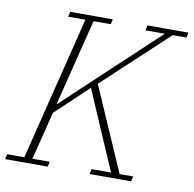

<svg xmlns="http://www.w3.org/2000/svg" viewBox="-85 -777 865 857"><g transform="rotate(10 347.0 -349.0)"><path d="M-2 -23H76L238 -675H160L165 -698H358L353 -675H275L177 -283H180L316 -411L598 -675H510L515 -698H701L696 -675H634L342 -403L508 -23H570L564 0H376L381 -23H469L315 -380L167 -240L113 -23H191L186 0H-7Z"/></g></svg>

Font: IBM Plex Serif ExtLt
Style: Italic
Weight: 200
Italic angle: -14°
Designer: Mike Abbink, Paul van der Laan, Pieter van Rosmalen
Foundry: Bold Monday
Version: Version 3.001